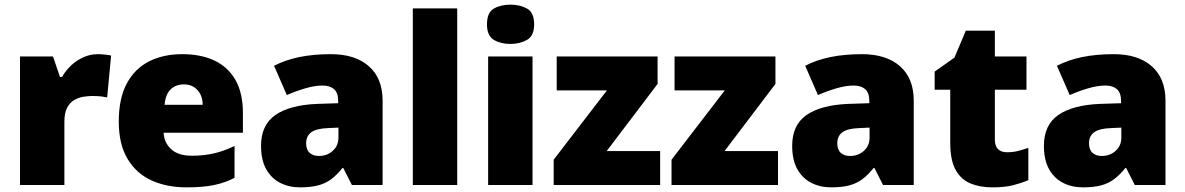

<svg xmlns="http://www.w3.org/2000/svg" viewBox="-20 -796 5098 826"><path d="M400 -563Q416 -563 433 -561Q450 -559 458 -557L441 -377Q431 -379 416.5 -381Q402 -383 376 -383Q358 -383 337.5 -379.5Q317 -376 298.5 -365Q280 -354 268.5 -332Q257 -310 257 -272V0H66V-553H208L238 -465H247Q262 -492 286 -514.5Q310 -537 339.5 -550Q369 -563 400 -563Z M764 -563Q845 -563 903.5 -535Q962 -507 993.5 -451Q1025 -395 1025 -310V-225H684Q686 -182 716.5 -154Q747 -126 805 -126Q857 -126 900 -136Q943 -146 989 -168V-31Q949 -10 901.5 0Q854 10 782 10Q698 10 632.5 -19.5Q567 -49 529 -112Q491 -175 491 -273Q491 -373 525.5 -437Q560 -501 621.5 -532Q683 -563 764 -563ZM771 -433Q737 -433 714.5 -412Q692 -391 688 -345H852Q852 -370 842.5 -389.5Q833 -409 815 -421Q797 -433 771 -433Z M1403 -563Q1508 -563 1567 -511Q1626 -459 1626 -363V0H1494L1457 -73H1453Q1430 -44 1405.5 -25.5Q1381 -7 1349 1.5Q1317 10 1271 10Q1223 10 1185 -9.5Q1147 -29 1125 -68.5Q1103 -108 1103 -169Q1103 -258 1164.5 -301Q1226 -344 1343 -349L1435 -352V-360Q1435 -397 1417 -412.5Q1399 -428 1368 -428Q1335 -428 1295 -416.5Q1255 -405 1214 -387L1159 -513Q1207 -538 1267.5 -550.5Q1328 -563 1403 -563ZM1392 -245Q1340 -243 1318.5 -226.5Q1297 -210 1297 -180Q1297 -152 1312 -138.5Q1327 -125 1352 -125Q1387 -125 1411.5 -147Q1436 -169 1436 -204V-247Z M1947 0H1756V-760H1947Z M2271 -553V0H2080V-553ZM2176 -776Q2217 -776 2247.5 -759Q2278 -742 2278 -691Q2278 -642 2247.5 -624.5Q2217 -607 2176 -607Q2134 -607 2104.5 -624.5Q2075 -642 2075 -691Q2075 -742 2104.5 -759Q2134 -776 2176 -776Z M2820 0H2362V-109L2591 -407H2375V-553H2809V-435L2590 -146H2820Z M3327 0H2869V-109L3098 -407H2882V-553H3316V-435L3097 -146H3327Z M3688 -563Q3793 -563 3852 -511Q3911 -459 3911 -363V0H3779L3742 -73H3738Q3715 -44 3690.5 -25.5Q3666 -7 3634 1.5Q3602 10 3556 10Q3508 10 3470 -9.5Q3432 -29 3410 -68.5Q3388 -108 3388 -169Q3388 -258 3449.5 -301Q3511 -344 3628 -349L3720 -352V-360Q3720 -397 3702 -412.5Q3684 -428 3653 -428Q3620 -428 3580 -416.5Q3540 -405 3499 -387L3444 -513Q3492 -538 3552.5 -550.5Q3613 -563 3688 -563ZM3677 -245Q3625 -243 3603.5 -226.5Q3582 -210 3582 -180Q3582 -152 3597 -138.5Q3612 -125 3637 -125Q3672 -125 3696.5 -147Q3721 -169 3721 -204V-247Z M4312 -141Q4338 -141 4359.5 -146.5Q4381 -152 4404 -160V-21Q4373 -8 4338 1Q4303 10 4249 10Q4195 10 4154.5 -7Q4114 -24 4091 -65.5Q4068 -107 4068 -182V-410H4001V-488L4086 -548L4135 -664H4260V-553H4396V-410H4260V-195Q4260 -168 4273.5 -154.5Q4287 -141 4312 -141Z M4771 -563Q4876 -563 4935 -511Q4994 -459 4994 -363V0H4862L4825 -73H4821Q4798 -44 4773.5 -25.5Q4749 -7 4717 1.5Q4685 10 4639 10Q4591 10 4553 -9.5Q4515 -29 4493 -68.5Q4471 -108 4471 -169Q4471 -258 4532.5 -301Q4594 -344 4711 -349L4803 -352V-360Q4803 -397 4785 -412.5Q4767 -428 4736 -428Q4703 -428 4663 -416.5Q4623 -405 4582 -387L4527 -513Q4575 -538 4635.5 -550.5Q4696 -563 4771 -563ZM4760 -245Q4708 -243 4686.5 -226.5Q4665 -210 4665 -180Q4665 -152 4680 -138.5Q4695 -125 4720 -125Q4755 -125 4779.5 -147Q4804 -169 4804 -204V-247Z"/></svg>

Font: Noto Sans Khmer Black
Style: Regular
Weight: 900
Version: Version 2.003